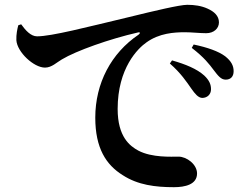

<svg xmlns="http://www.w3.org/2000/svg" viewBox="-20 -754 1040 798"><path d="M56 -649C52 -634 47 -611 48 -587C51 -538 120 -473 167 -473C195 -473 216 -495 237 -507C297 -543 435 -592 553 -619C563 -622 564 -616 556 -610C442 -533 376 -408 376 -265C376 -138 421 -69 490 -26C553 15 626 24 703 24C749 24 799 13 799 -33C799 -71 756 -103 722 -103C693 -103 612 -98 555 -128C520 -147 469 -185 469 -301C469 -471 553 -553 589 -578C642 -616 703 -620 749 -620C777 -620 810 -616 837 -616C869 -616 890 -636 890 -661C890 -688 870 -706 843 -718C817 -730 788 -734 758 -734C727 -734 622 -709 516 -683C340 -641 194 -603 134 -603C108 -603 86 -628 68 -653ZM777 -555C829 -515 850 -487 868 -463C887 -438 899 -423 918 -423C939 -423 951 -436 951 -458C951 -481 941 -500 916 -520C888 -541 842 -557 785 -569ZM686 -490C732 -450 756 -413 775 -386C791 -363 804 -348 820 -347C842 -347 857 -362 857 -383C857 -403 850 -420 829 -440C798 -468 751 -487 695 -503Z"/></svg>

Font: Source Han Serif
Style: Bold
Weight: 700
Designer: Ryoko NISHIZUKA 西塚涼子 (kana & ideographs); Frank Grießhammer (Latin, Greek & Cyrillic); Wenlong ZHANG 张文龙 (bopomofo); San
Foundry: Adobe Systems Incorporated
Version: Version 1.001;PS 1.001;hotconv 16.6.54;makeotf.lib2.5.65590